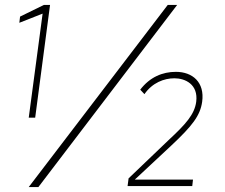

<svg xmlns="http://www.w3.org/2000/svg" viewBox="-20 -751 910 775"><path d="M96 -276H122L182 -731H157L61 -684L58 -659L152 -696ZM695 -731H657L96 4H135ZM495 0H756L759 -26H524L673 -165C756 -243 788 -284 796 -340C807 -419 757 -461 690 -461C636 -461 585 -440 546 -389L563 -371C595 -417 642 -435 684 -435C727 -435 781 -411 772 -340C765 -289 730 -250 661 -186L499 -31Z"/></svg>

Font: United Sans Thin
Style: Italic
Weight: 100
Italic angle: -8°
Designer: Pablo Impallari, Rodrigo Fuenzalida (Modified by Dan O. Williams)
Version: Version 1.000;PS 001.000;hotconv 1.0.88;makeotf.lib2.5.64775